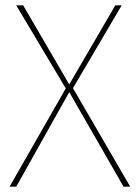

<svg xmlns="http://www.w3.org/2000/svg" viewBox="-20 -701 526 721"><path d="M469 0H444L240 -355L41 0H16L227 -369L41 -681H67L240 -384L413 -681H437L254 -370Z"/></svg>

Font: Fira Sans Thin
Style: Regular
Weight: 100
Designer: bBox Type GmbH & Carrois Corporate GbR & Edenspiekermann AG
Foundry: bBox Type GmbH & Carrois Corporate GbR & Edenspiekermann AG
Version: Version 4.301